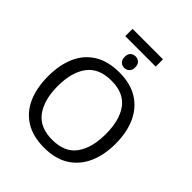

<svg xmlns="http://www.w3.org/2000/svg" viewBox="-271 -1157 1324 1324"><g transform="rotate(45 390.5 -495.5)"><path d="M720 -358Q720 -247 682.5 -164.5Q645 -82 572 -36Q499 10 391 10Q280 10 206.5 -36Q133 -82 97 -165Q61 -248 61 -359Q61 -469 97 -551Q133 -633 206.5 -679Q280 -725 392 -725Q499 -725 572 -679.5Q645 -634 682.5 -551.5Q720 -469 720 -358ZM156 -358Q156 -223 213 -145.5Q270 -68 391 -68Q513 -68 569 -145.5Q625 -223 625 -358Q625 -493 569 -569.5Q513 -646 392 -646Q271 -646 213.5 -569.5Q156 -493 156 -358ZM539 -1001V-930H242V-1001ZM392 -882Q412 -882 427.5 -868.5Q443 -855 443 -826Q443 -798 427.5 -784Q412 -770 392 -770Q370 -770 355 -784Q340 -798 340 -826Q340 -855 355 -868.5Q370 -882 392 -882Z"/></g></svg>

Font: Noto IKEA Simplified Chinese
Style: Regular
Weight: 400
Designer: Monotype Design Team
Foundry: Monotype Imaging Inc.
Version: Version 1.100